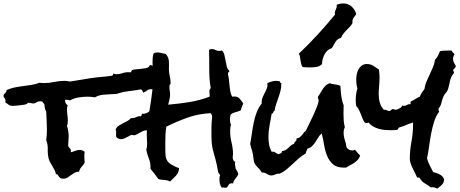

<svg xmlns="http://www.w3.org/2000/svg" viewBox="-70 -1050 2641 1102"><path d="M853.5 -627.9Q849.6 -615.2 840.8 -604.5L824.2 -584Q816.4 -574.2 811 -563Q805.7 -551.8 807.6 -537.1Q805.7 -537.1 802.7 -537.6Q799.8 -538.1 797.9 -538.1Q782.2 -538.1 773.9 -530.8Q765.6 -523.4 752 -518.6Q750 -524.4 747.1 -529.8Q744.1 -535.2 738.3 -537.1Q714.8 -532.2 691.4 -529.8Q668 -527.3 644.5 -523.4Q633.8 -521.5 623 -518.1Q612.3 -514.6 600.6 -511.7Q594.7 -509.8 587.9 -510.3Q581.1 -510.7 574.2 -509.8Q550.8 -508.8 523.4 -506.3Q496.1 -503.9 474.6 -491.2Q464.8 -493.2 454.1 -494.1Q443.4 -495.1 432.6 -495.1Q409.2 -495.1 381.3 -490.7Q353.5 -486.3 332 -473.6Q327.1 -475.6 321.8 -476.6Q316.4 -477.5 309.6 -477.5Q307.6 -477.5 306.6 -477.1Q305.7 -476.6 303.7 -476.6Q302.7 -467.8 306.2 -459.5Q309.6 -451.2 318.4 -446.3Q314.5 -435.5 314.5 -422.9Q314.5 -406.2 316.9 -389.6Q319.3 -373 319.3 -356.4Q319.3 -337.9 314.5 -327.1Q324.2 -297.9 324.2 -264.6Q324.2 -252.9 322.8 -241.7Q321.3 -230.5 321.3 -217.8Q321.3 -207 329.1 -200.7Q336.9 -194.3 336.9 -183.6Q336.9 -179.7 335 -175.8Q348.6 -178.7 361.3 -184.1Q374 -189.5 387.7 -189.5Q395.5 -189.5 402.8 -186.5Q410.2 -183.6 416 -178.7Q415 -173.8 414.6 -168Q414.1 -162.1 414.1 -156.2Q414.1 -145.5 414.6 -136.2Q415 -127 416 -116.2Q408.2 -102.5 397.9 -91.8Q387.7 -81.1 383.8 -64.5Q369.1 -64.5 357.9 -58.1Q346.7 -51.8 336.9 -44.4Q327.1 -37.1 317.4 -30.8Q307.6 -24.4 295.9 -24.4Q281.2 -24.4 275.4 -28.8Q269.5 -33.2 266.6 -38.1Q263.7 -43 261.2 -46.9Q258.8 -50.8 251 -49.8Q249 -62.5 243.2 -73.7Q237.3 -85 231 -95.7Q224.6 -106.4 218.3 -117.7Q211.9 -128.9 209 -140.6Q203.1 -166 204.1 -193.4Q205.1 -220.7 195.3 -246.1Q197.3 -259.8 198.2 -273.9Q199.2 -288.1 199.2 -301.8Q199.2 -329.1 197.8 -356Q196.3 -382.8 195.3 -411.1Q188.5 -419.9 187 -431.2Q185.5 -442.4 184.6 -453.1Q181.6 -456.1 178.2 -459Q174.8 -461.9 173.8 -466.8Q166 -468.8 162.1 -468.8Q148.4 -468.8 139.2 -462.4Q129.9 -456.1 122.1 -456.1Q114.3 -456.1 107.4 -458Q100.6 -460 93.8 -460Q87.9 -460 87.4 -457.5Q86.9 -455.1 83 -453.1Q80.1 -451.2 69.3 -449.2Q58.6 -447.3 45.4 -445.8Q32.2 -444.3 20 -443.4Q7.8 -442.4 3.9 -442.4Q-11.7 -442.4 -20 -448.7Q-28.3 -455.1 -40 -462.9Q-38.1 -468.8 -38.1 -470.7Q-38.1 -480.5 -43.9 -486.8Q-49.8 -493.2 -49.8 -498Q-49.8 -508.8 -41.5 -514.6Q-33.2 -520.5 -32.2 -533.2Q-9.8 -543 13.7 -547.9Q37.1 -552.7 61.5 -555.7Q85.9 -558.6 109.9 -562.5Q133.8 -566.4 157.2 -575.2Q164.1 -574.2 170.4 -573.7Q176.8 -573.2 183.6 -573.2Q212.9 -573.2 241.7 -579.6Q270.5 -585.9 300.8 -585.9Q308.6 -585.9 316.4 -585Q324.2 -584 332 -582Q371.1 -587.9 409.7 -594.7Q448.2 -601.6 489.3 -606.4Q508.8 -608.4 527.8 -609.9Q546.9 -611.3 566.4 -614.3Q573.2 -615.2 576.7 -617.7Q580.1 -620.1 580.1 -627.9Q588.9 -624 599.6 -624Q616.2 -624 631.8 -629.9Q647.5 -635.7 664.1 -635.7Q668 -635.7 670.9 -635.3Q673.8 -634.8 676.8 -634.8Q683.6 -634.8 684.1 -641.1Q684.6 -647.5 693.4 -649.4Q700.2 -651.4 712.9 -652.3Q725.6 -653.3 739.7 -654.8Q753.9 -656.2 766.1 -658.7Q778.3 -661.1 784.2 -666L791 -676.8Q808.6 -675.8 816.9 -661.6Q825.2 -647.5 826.2 -630.9Q830.1 -627 837.4 -627.4Q844.7 -627.9 850.6 -627.9Z M1326.2 -456.1Q1322.3 -446.3 1318.4 -437.5Q1314.5 -428.7 1312.5 -418Q1305.7 -413.1 1297.4 -410.6Q1289.1 -408.2 1280.3 -405.8Q1271.5 -403.3 1264.2 -399.9Q1256.8 -396.5 1252.9 -389.6Q1250 -375 1250 -362.3Q1250 -345.7 1255.9 -334Q1252.9 -325.2 1252 -315.4Q1251 -305.7 1251 -296.9Q1251 -264.6 1258.8 -232.9Q1266.6 -201.2 1267.6 -168.9Q1267.6 -164.1 1266.6 -158.2Q1265.6 -152.3 1265.6 -147.5Q1265.6 -127 1281.2 -120.1Q1278.3 -115.2 1278.3 -111.3Q1278.3 -103.5 1280.3 -97.7Q1282.2 -91.8 1281.2 -85Q1286.1 -75.2 1291 -67.9Q1295.9 -60.5 1297.9 -49.8Q1291 -36.1 1281.2 -24.9Q1271.5 -13.7 1267.6 2.9Q1263.7 2 1258.8 2Q1252 2 1248 4.9Q1244.1 7.8 1241.7 12.2Q1239.3 16.6 1236.3 21Q1233.4 25.4 1228.5 27.3H1225.6Q1220.7 28.3 1217.3 26.9Q1213.9 25.4 1210.9 25.4Q1209 25.4 1203.1 27.3Q1195.3 17.6 1192.4 4.4Q1189.5 -8.8 1189.5 -21.5Q1189.5 -35.2 1193.4 -45.9Q1182.6 -54.7 1180.2 -72.3Q1177.7 -89.8 1174.8 -101.6Q1167 -137.7 1156.7 -171.9Q1146.5 -206.1 1144.5 -242.2Q1143.6 -255.9 1143.6 -268.6V-319.3Q1143.6 -332 1144.5 -343.8Q1144.5 -352.5 1146 -360.8Q1147.5 -369.1 1147.5 -377.9Q1147.5 -389.6 1139.6 -400.4Q1070.3 -397.5 1008.3 -375.5Q946.3 -353.5 884.8 -323.2Q880.9 -300.8 879.9 -279.3Q878.9 -257.8 878.9 -235.4V-192.4Q878.9 -168 880.9 -151.4Q885.7 -123 909.7 -107.9Q933.6 -92.8 958 -85Q957 -70.3 952.1 -60.1Q947.3 -49.8 939.9 -41.5Q932.6 -33.2 923.8 -25.4Q915 -17.6 906.2 -7.8Q898.4 -12.7 890.6 -14.6Q882.8 -16.6 874 -17.1Q865.2 -17.6 856.4 -18.6Q847.7 -19.5 838.9 -22.5L817.4 -51.8Q806.6 -66.4 793.9 -81.1V-89.8Q793.9 -116.2 784.2 -140.6Q774.4 -165 769.5 -190.4Q772.5 -199.2 773.4 -208Q774.4 -216.8 774.4 -226.6Q774.4 -246.1 772.9 -264.6Q771.5 -283.2 773.4 -301.8H768.6Q759.8 -301.8 750 -297.4Q740.2 -293 731 -287.6Q721.7 -282.2 713.4 -277.8Q705.1 -273.4 699.2 -273.4Q696.3 -273.4 693.4 -274.4Q690.4 -275.4 686.5 -275.4Q681.6 -275.4 674.8 -271.5Q668 -267.6 659.7 -263.2Q651.4 -258.8 642.6 -254.9Q633.8 -251 625 -251Q611.3 -251 597.7 -262.7Q595.7 -270.5 596.2 -277.3Q596.7 -284.2 596.7 -292Q596.7 -299.8 593.8 -308.6Q600.6 -321.3 611.8 -328.6Q623 -335.9 635.3 -342.3Q647.5 -348.6 660.2 -355Q672.9 -361.3 681.6 -372.1H687.5Q701.2 -372.1 712.4 -377.9Q723.6 -383.8 738.3 -382.8Q743.2 -384.8 745.1 -397.5L749 -396.5Q770.5 -396.5 787.1 -411.1Q797.9 -471.7 804.7 -533.2Q811.5 -594.7 811.5 -656.2Q811.5 -662.1 807.6 -668Q805.7 -675.8 805.7 -682.6V-697.3Q805.7 -708 806.6 -719.7Q807.6 -731.4 811.5 -743.2Q821.3 -749 832 -749Q844.7 -749 856.9 -745.6Q869.1 -742.2 880.9 -740.2Q889.6 -731.4 894 -720.7Q898.4 -710 899.4 -698.7Q900.4 -687.5 899.9 -676.3Q899.4 -665 899.4 -654.3Q899.4 -632.8 904.3 -612.3Q909.2 -591.8 909.2 -572.3Q909.2 -567.4 905.8 -564.9Q902.3 -562.5 902.3 -551.8Q902.3 -541 904.3 -529.3Q906.2 -517.6 906.2 -505.9Q906.2 -492.2 902.3 -477.5Q898.4 -462.9 895.5 -449.2Q954.1 -454.1 1015.6 -463.9Q1077.1 -473.6 1132.8 -495.1Q1133.8 -497.1 1133.8 -501Q1133.8 -506.8 1132.8 -512.7Q1131.8 -518.6 1131.8 -525.4Q1131.8 -537.1 1139.6 -543.9Q1134.8 -571.3 1132.8 -598.6Q1130.9 -626 1130.9 -653.3V-709Q1130.9 -736.3 1129.9 -763.7Q1137.7 -768.6 1146.5 -768.6Q1157.2 -768.6 1166.5 -763.2Q1175.8 -757.8 1188.5 -757.8Q1197.3 -757.8 1203.1 -760.7Q1213.9 -751 1217.8 -735.4Q1221.7 -719.7 1224.6 -703.1Q1227.5 -686.5 1231 -670.4Q1234.4 -654.3 1245.1 -644.5L1246.1 -641.6Q1246.1 -637.7 1242.2 -635.7Q1238.3 -633.8 1238.3 -627.9V-624Q1242.2 -608.4 1244.1 -591.8Q1246.1 -575.2 1247.6 -558.1Q1249 -541 1252 -524.9Q1254.9 -508.8 1262.7 -495.1Q1267.6 -496.1 1275.4 -496.1Q1294.9 -496.1 1306.2 -482.9Q1317.4 -469.7 1326.2 -456.1Z M1997.1 -158.2Q1993.2 -143.6 1984.4 -133.8Q1975.6 -124 1964.4 -116.2Q1953.1 -108.4 1940.4 -102.1Q1927.7 -95.7 1916 -87.9H1903.3Q1862.3 -87.9 1840.3 -107.9Q1818.4 -127.9 1806.6 -157.7Q1794.9 -187.5 1789.6 -221.7Q1784.2 -255.9 1776.4 -284.2Q1764.6 -274.4 1756.8 -261.2Q1749 -248 1740.7 -235.4Q1732.4 -222.7 1722.2 -211.9Q1711.9 -201.2 1695.3 -197.3Q1692.4 -190.4 1689 -183.6Q1685.5 -176.8 1684.6 -168.9Q1663.1 -157.2 1645.5 -141.6Q1627.9 -126 1610.4 -109.4Q1592.8 -92.8 1574.7 -77.6Q1556.6 -62.5 1534.2 -52.7Q1533.2 -53.7 1530.3 -53.7Q1518.6 -53.7 1508.8 -48.3Q1499 -43 1487.3 -43Q1479.5 -43 1473.1 -45.9Q1466.8 -48.8 1460.4 -52.7Q1454.1 -56.6 1447.3 -58.6Q1440.4 -60.5 1432.6 -59.6Q1422.9 -77.1 1406.7 -92.3Q1390.6 -107.4 1386.7 -127Q1384.8 -135.7 1384.3 -145Q1383.8 -154.3 1381.8 -164.1Q1378.9 -178.7 1374 -193.8Q1369.1 -209 1366.2 -224.6Q1371.1 -251 1375.5 -282.7Q1379.9 -314.5 1386.2 -346.2Q1392.6 -377.9 1403.8 -406.7Q1415 -435.5 1432.6 -456.1L1431.6 -462.9Q1431.6 -478.5 1437.5 -492.2Q1443.4 -505.9 1450.2 -518.6Q1457 -531.2 1461.9 -543.9Q1466.8 -556.6 1463.9 -572.3Q1475.6 -578.1 1488.3 -582Q1501 -585.9 1514.6 -585.9Q1527.3 -585.9 1538.1 -582Q1536.1 -574.2 1544.9 -572.3V-569.3Q1544.9 -548.8 1540 -529.3Q1535.2 -509.8 1528.3 -490.7Q1521.5 -471.7 1515.1 -452.6Q1508.8 -433.6 1505.9 -414.1Q1502 -413.1 1500.5 -410.2Q1499 -407.2 1498 -404.3Q1497.1 -401.4 1495.1 -399.4Q1493.2 -397.5 1489.3 -397.5Q1483.4 -363.3 1477.1 -329.6Q1470.7 -295.9 1470.7 -261.7Q1470.7 -241.2 1474.6 -219.7Q1478.5 -198.2 1489.3 -178.7L1493.2 -179.7Q1503.9 -179.7 1510.3 -174.8Q1516.6 -169.9 1527.3 -165Q1535.2 -167 1542 -170.4Q1548.8 -173.8 1547.9 -182.6Q1560.5 -183.6 1569.3 -189Q1578.1 -194.3 1585 -201.2L1599.6 -214.8Q1607.4 -221.7 1618.2 -224.6Q1618.2 -230.5 1621.1 -233.4L1627 -239.3Q1629.9 -242.2 1631.3 -245.6Q1632.8 -249 1631.8 -255.9Q1643.6 -256.8 1649.9 -261.7Q1656.2 -266.6 1661.6 -272.9Q1667 -279.3 1671.9 -286.1Q1676.8 -293 1684.6 -297.9Q1691.4 -312.5 1703.6 -336.9Q1715.8 -361.3 1728 -387.7Q1740.2 -414.1 1749.5 -438Q1758.8 -461.9 1758.8 -474.6Q1758.8 -479.5 1756.3 -483.4Q1753.9 -487.3 1754.9 -492.2V-495.1Q1762.7 -504.9 1769 -516.6Q1775.4 -528.3 1782.7 -539.1Q1790 -549.8 1798.8 -558.6Q1807.6 -567.4 1821.3 -572.3Q1836.9 -567.4 1853 -565.4Q1869.1 -563.5 1883.8 -557.6Q1884.8 -533.2 1888.7 -501Q1892.6 -468.8 1902.3 -446.3Q1902.3 -433.6 1901.9 -421.9Q1901.4 -410.2 1901.4 -398.4Q1901.4 -378.9 1902.8 -358.4Q1904.3 -337.9 1909.2 -320.3Q1902.3 -305.7 1902.3 -289.1Q1902.3 -266.6 1909.2 -246.6Q1916 -226.6 1918.9 -204.1Q1931.6 -186.5 1952.1 -186.5Q1957 -186.5 1960.4 -187.5Q1963.9 -188.5 1967.8 -190.4Q1975.6 -181.6 1981.9 -173.3Q1988.3 -165 1997.1 -158.2ZM1974.6 -969.7Q1970.7 -961.9 1966.3 -957Q1961.9 -952.1 1958.5 -946.8Q1955.1 -941.4 1953.6 -934.6Q1952.1 -927.7 1953.1 -917Q1946.3 -905.3 1937 -895.5Q1927.7 -885.7 1918.5 -876.5Q1909.2 -867.2 1900.9 -856.4Q1892.6 -845.7 1887.7 -833Q1865.2 -826.2 1855 -809.1Q1844.7 -792 1835 -774.4Q1806.6 -764.6 1792.5 -737.3Q1778.3 -710 1778.3 -682.6Q1765.6 -668.9 1747.1 -666Q1728.5 -663.1 1711.9 -663.1Q1700.2 -663.1 1689 -663.6Q1677.7 -664.1 1667 -665Q1661.1 -673.8 1658.7 -683.6Q1656.2 -693.4 1654.8 -703.6Q1653.3 -713.9 1651.9 -723.6Q1650.4 -733.4 1645.5 -742.2Q1701.2 -794.9 1752.4 -850.6Q1803.7 -906.2 1852.5 -965.8Q1851.6 -968.8 1851.6 -974.6Q1851.6 -981.4 1854 -986.8Q1856.4 -992.2 1858.4 -997.1Q1860.4 -1002 1861.8 -1007.8Q1863.3 -1013.7 1862.3 -1022.5Q1880.9 -1030.3 1899.4 -1030.3Q1927.7 -1030.3 1947.3 -1013.2Q1966.8 -996.1 1974.6 -969.7Z M2545.9 -671.9Q2545.9 -663.1 2538.6 -657.2Q2531.2 -651.4 2531.2 -648.4Q2531.2 -642.6 2533.2 -640.1Q2535.2 -637.7 2535.2 -634.8V-629.9Q2525.4 -620.1 2520.5 -608.9Q2515.6 -597.7 2512.7 -585.4Q2509.8 -573.2 2507.3 -560.5Q2504.9 -547.9 2501 -536.1Q2496.1 -524.4 2488.3 -516.1Q2480.5 -507.8 2475.6 -497.1Q2467.8 -479.5 2463.9 -460.9Q2460 -442.4 2447.3 -426.8V-421.9Q2446.3 -415 2451.2 -410.2Q2432.6 -385.7 2421.9 -352.1Q2411.1 -318.4 2404.3 -281.7Q2397.5 -245.1 2392.6 -208.5Q2387.7 -171.9 2380.9 -142.6Q2385.7 -121.1 2396 -102.1Q2406.2 -83 2416 -62.5Q2435.5 -57.6 2453.6 -48.8Q2471.7 -40 2479.5 -20.5Q2477.5 -1 2466.8 9.8Q2456.1 20.5 2440.4 32.2Q2429.7 28.3 2422.9 25.9Q2416 23.4 2402.3 25.4Q2383.8 10.7 2367.7 2Q2351.6 -6.8 2338.9 -28.3Q2336.9 -31.2 2333 -31.2H2324.2Q2319.3 -43 2312.5 -56.2Q2305.7 -69.3 2298.8 -83.5Q2292 -97.7 2287.1 -111.8Q2282.2 -126 2282.2 -137.7Q2282.2 -187.5 2291.5 -236.8Q2300.8 -286.1 2300.8 -336.9V-346.7Q2281.2 -341.8 2262.2 -333Q2243.2 -324.2 2223.6 -319.3Q2216.8 -317.4 2215.8 -312.5Q2214.8 -307.6 2210 -304.7Q2200.2 -303.7 2191.4 -303.2Q2182.6 -302.7 2174.8 -302.7Q2158.2 -302.7 2140.1 -304.2Q2122.1 -305.7 2104.5 -310.5Q2086.9 -315.4 2071.8 -324.2Q2056.6 -333 2044.9 -346.7Q2043 -345.7 2040 -344.7Q2037.1 -343.8 2034.2 -343.8Q2031.2 -343.8 2028.3 -344.7Q2025.4 -345.7 2023.4 -346.7Q2015.6 -357.4 2010.7 -370.1L2001 -395.5Q1996.1 -408.2 1990.2 -419.9Q1984.4 -431.6 1974.6 -441.4Q1971.7 -459 1971.7 -475.6Q1971.7 -493.2 1974.1 -509.8Q1976.6 -526.4 1981.4 -543Q1977.5 -554.7 1976.1 -567.4Q1974.6 -580.1 1974.6 -592.8Q1974.6 -607.4 1977.5 -623Q1980.5 -638.7 1987.3 -651.9Q1994.1 -665 2006.3 -673.8Q2018.6 -682.6 2036.1 -682.6Q2055.7 -682.6 2072.3 -672.4Q2088.9 -662.1 2104.5 -651.4Q2106.4 -639.6 2107.4 -628.4Q2108.4 -617.2 2108.4 -604.5Q2108.4 -581.1 2106 -557.1Q2103.5 -533.2 2103.5 -508.8Q2103.5 -483.4 2109.9 -461.4Q2116.2 -439.5 2132.8 -419.9H2136.7Q2144.5 -420.9 2150.4 -417Q2156.2 -413.1 2164.1 -413.1Q2170.9 -413.1 2174.8 -418.5Q2178.7 -423.8 2184.6 -423.8Q2190.4 -423.8 2193.4 -421.9Q2196.3 -419.9 2198.2 -419.9Q2209 -419.9 2222.7 -427.7Q2236.3 -435.5 2240.2 -445.3Q2244.1 -442.4 2250 -442.4Q2257.8 -442.4 2264.6 -447.3Q2271.5 -452.1 2282.2 -452.1Q2288.1 -452.1 2286.6 -459.5Q2285.2 -466.8 2290 -468.8Q2301.8 -473.6 2315.9 -482.9Q2330.1 -492.2 2338.9 -494.1Q2343.8 -506.8 2351.1 -518.1Q2358.4 -529.3 2366.2 -539.1Q2369.1 -561.5 2377.9 -582Q2386.7 -602.5 2396.5 -623Q2406.2 -643.6 2415 -664.1Q2423.8 -684.6 2426.8 -707Q2437.5 -717.8 2443.8 -730.5Q2450.2 -743.2 2455.1 -755.9Q2464.8 -758.8 2479.5 -759.3Q2494.1 -759.8 2504.9 -759.8H2521.5Q2524.4 -753.9 2529.3 -749L2539.1 -739.3Q2530.3 -725.6 2530.3 -711.9Q2530.3 -701.2 2535.2 -690.9Q2540 -680.7 2545.9 -671.9Z"/></svg>

Font: Rock Salt
Style: Regular
Weight: 400
Version: Version 1.001